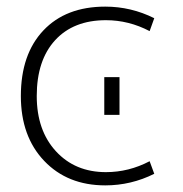

<svg xmlns="http://www.w3.org/2000/svg" viewBox="-20 -550 554 580"><path d="M295 -203V-317H341V-203ZM432 -456Q369 -489 300 -489Q202 -489 146.5 -428.5Q91 -368 91 -260Q91 -156 149 -93Q207 -30 300 -30Q369 -30 432 -63L446 -25Q376 10 298 10Q184 10 113.5 -64Q43 -138 43 -260Q43 -386 111 -458Q179 -530 298 -530Q376 -530 446 -495Z"/></svg>

Font: Mplus 1p Light
Style: Regular
Weight: 300
Version: Version 1.061